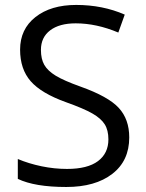

<svg xmlns="http://www.w3.org/2000/svg" viewBox="-20 -744 589 774"><path d="M501 -189.9Q501 -95.7 432.6 -43Q364.3 9.8 247.1 9.8Q120.1 9.8 51.8 -22.9V-103Q95.7 -84.5 147.5 -73.7Q199.2 -63 250 -63Q333 -63 375 -94.5Q417 -126 417 -182.1Q417 -219.2 402.1 -242.9Q387.2 -266.6 352.3 -286.6Q317.4 -306.6 246.1 -332Q146.5 -367.7 103.8 -416.5Q61 -465.3 61 -543.9Q61 -626.5 123 -675.3Q185.1 -724.1 287.1 -724.1Q393.6 -724.1 482.9 -685.1L457 -612.8Q368.7 -649.9 285.2 -649.9Q219.2 -649.9 182.1 -621.6Q145 -593.3 145 -543Q145 -505.9 158.7 -482.2Q172.4 -458.5 204.8 -438.7Q237.3 -418.9 304.2 -395Q416.5 -355 458.7 -309.1Q501 -263.2 501 -189.9Z"/></svg>

Font: Open Sans ACDW
Style: acdw
Weight: 400
Foundry: Ascender Corporation
Version: Version 1.10